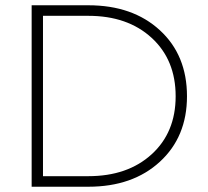

<svg xmlns="http://www.w3.org/2000/svg" viewBox="-20 -708 790 728"><path d="M100 -688H315Q483 -688 586 -593.5Q689 -499 689 -343Q689 -189 586 -94.5Q483 0 315 0H100ZM315 -648H143V-40H315Q464 -40 555 -123Q646 -206 646 -343Q646 -481 555 -564.5Q464 -648 315 -648Z"/></svg>

Font: Roundo Light
Style: Regular
Weight: 300
Designer: Namrata Goyal (Gurmukhi), Shiva Nallaperumal (Latin)
Foundry: Indian Type Foundry
Version: Version 1.000;PS 1.0;hotconv 1.0.88;makeotf.lib2.5.647800